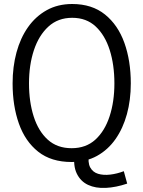

<svg xmlns="http://www.w3.org/2000/svg" viewBox="-20 -799 714 960"><path d="M338 11Q236 11 171 -40.5Q106 -92 74.5 -181Q43 -270 43 -382Q43 -465 62.5 -537Q82 -609 120 -663Q158 -717 213.5 -748Q269 -779 341 -779Q440 -779 505 -726.5Q570 -674 602 -584.5Q634 -495 634 -382Q634 -299 614.5 -228Q595 -157 557.5 -103.5Q520 -50 465 -19.5Q410 11 338 11ZM616 119Q560 138 509 140.5Q458 143 420.5 125.5Q383 108 364 69Q345 30 353 -31H425Q418 14 431 38Q444 62 470.5 70Q497 78 531 74Q565 70 599 57ZM338 -58Q410 -58 457 -101Q504 -144 528 -217.5Q552 -291 552 -382Q552 -475 528.5 -549Q505 -623 458.5 -666.5Q412 -710 341 -710Q270 -710 222 -666Q174 -622 149.5 -548Q125 -474 125 -382Q125 -290 148.5 -216.5Q172 -143 219 -100.5Q266 -58 338 -58Z"/></svg>

Font: Yaldevi ExtraLight
Style: Regular
Weight: 400
Version: Version 1.100